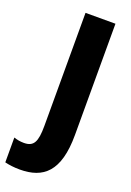

<svg xmlns="http://www.w3.org/2000/svg" viewBox="-241 -775 724 1061"><g transform="rotate(20 121.5 -245.0)"><path d="M22 224C160 224 244 156 244 -60V-714H68V-49C68 45 51 78 -7 78C-29 78 -49 74 -66 68V214C-41 220 -12 224 22 224Z"/></g></svg>

Font: Noto Sans Thai Looped Condensed Black
Style: Regular
Weight: 900
Width: 3
Designer: Sasikarn Vongin, Ben Mitchell
Foundry: The Fontpad Ltd
Version: Version 1.001